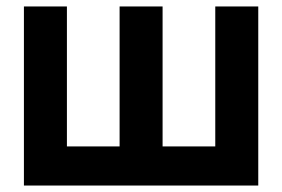

<svg xmlns="http://www.w3.org/2000/svg" viewBox="-20 -574 873 594"><path d="M54 0V-554H187V-121H350V-554H483V-121H646V-554H779V0Z"/></svg>

Font: Involve
Style: Bold
Weight: 700
Designer: Stefan Peev
Foundry: Context Ltd.
Version: Version 1.001